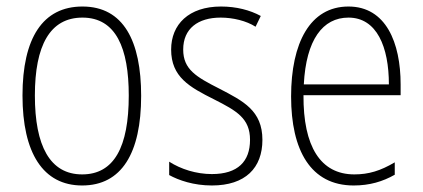

<svg xmlns="http://www.w3.org/2000/svg" viewBox="-20 -559 1298 589"><path d="M413 -265C413 -433 359 -539 233 -539C111 -539 49 -442 49 -266C49 -90 112 10 232 10C353 10 413 -89 413 -265ZM87 -266C87 -419 133 -505 233 -505C336 -505 375 -411 375 -266C375 -108 330 -24 232 -24C133 -24 87 -112 87 -266Z M785 -130C785 -220 726 -249 653 -287C582 -323 542 -346 542 -407C542 -471 587 -505 657 -505C695 -505 736 -495 764 -477L780 -510C747 -528 705 -539 658 -539C559 -539 505 -484 505 -407C505 -323 561 -292 637 -254C706 -219 747 -196 747 -130C747 -64 710 -25 630 -25C582 -25 535 -40 499 -63V-22C528 -6 574 10 630 10C733 10 785 -44 785 -130Z M1049 -539C931 -539 873 -427 873 -263C873 -98 933 10 1065 10C1114 10 1154 -2 1191 -23V-61C1147 -35 1111 -24 1067 -24C963 -24 910 -110 911 -267H1209V-300C1209 -428 1164 -539 1049 -539ZM1049 -505C1136 -505 1173 -415 1173 -300H912C919 -437 970 -505 1049 -505Z"/></svg>

Font: Noto Sans Thai Looped Condensed ExtraLight
Style: Regular
Weight: 200
Width: 3
Designer: Sasikarn Vongin, Ben Mitchell
Foundry: The Fontpad Ltd
Version: Version 1.001